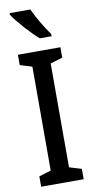

<svg xmlns="http://www.w3.org/2000/svg" viewBox="-103 -982 501 1023"><g transform="rotate(-10 148.0 -470.0)"><path d="M140 -940H28V-931C54 -890 124 -813 163 -780H227V-792C201 -827 160 -895 140 -940ZM263 0V-56L197 -76V-638L263 -658V-714H33V-658L98 -638V-76L33 -56V0Z"/></g></svg>

Font: Noto Sans Arabic ExtCond Med
Style: Regular
Weight: 500
Width: 2
Designer: Monotype Design Team, Nadine Chahine, Nizar Qandah and Khaled Hosny
Foundry: Monotype Imaging Inc.
Version: Version 2.012